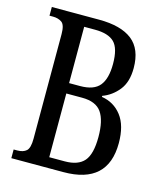

<svg xmlns="http://www.w3.org/2000/svg" viewBox="-108 -795 745 876"><g transform="rotate(15 264.5 -357.0)"><path d="M28 0V-41H45Q73 -41 88 -54.5Q103 -68 103 -112V-606Q103 -650 86 -661.5Q69 -673 45 -673H28V-714H251Q355 -714 408 -672.5Q461 -631 461 -541Q461 -475 430 -436.5Q399 -398 355 -382V-377Q413 -368 448.5 -322Q484 -276 484 -193Q484 0 274 0ZM246 -399Q311 -399 338 -432.5Q365 -466 365 -535Q365 -609 336.5 -637Q308 -665 245 -665H194V-399ZM267 -49Q330 -49 358.5 -82Q387 -115 387 -196Q387 -274 360.5 -312Q334 -350 268 -350H194V-49Z"/></g></svg>

Font: Noto Serif Thai ExtraCondensed
Style: Regular
Weight: 400
Width: 2
Designer: Monotype Design Team
Foundry: Monotype Imaging Inc.
Version: Version 2.002; ttfautohint (v1.8.4.7-5d5b)